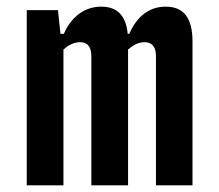

<svg xmlns="http://www.w3.org/2000/svg" viewBox="-20 -558 660 578"><path d="M365.5 0V-409C380 -421.5 396 -431 415 -431C434 -431 449.5 -421.5 449.5 -389V0H559.5V-433.5C559.5 -506.5 531 -538 478.5 -538C420.5 -538 387 -497.5 369 -456H364.5C359 -513 331.5 -538 284.5 -538C226.5 -538 190 -497.5 172 -456H162L154.5 -527.5H60.5V0H171V-409C185.5 -421.5 202 -431 221 -431C239.5 -431 255 -421.5 255 -389V0Z"/></svg>

Font: Monaspace Neon SemiBold
Style: Regular
Weight: 600
Designer: Riley Cran & the Lettermatic Team
Foundry: Lettermatic
Version: Version 1.200 (Monaspace Neon)